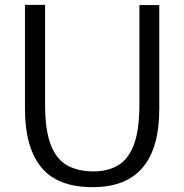

<svg xmlns="http://www.w3.org/2000/svg" viewBox="-20 -764 760 792"><path d="M363 8Q216 8 149.5 -74.8Q83 -157.5 83 -314V-744H166V-334Q166 -226 189.8 -165.8Q213.5 -105.5 258.2 -81.2Q303 -57 366 -57Q424.5 -57 467 -82Q509.5 -107 532.2 -167.2Q555 -227.5 555 -334V-743H637V-315Q637 8 363 8Z"/></svg>

Font: Merriweather Sans Light
Style: Regular
Weight: 300
Designer: Eben Sorkin
Foundry: Eben Sorkin
Version: Version 2.001; ttfautohint (v1.8.3)